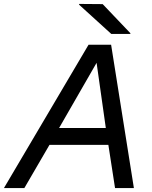

<svg xmlns="http://www.w3.org/2000/svg" viewBox="-60 -958 773 978"><path d="M506 -730 622 0H526L492 -220H192L64 0H-40L391 -730ZM241 -306H479L432 -638ZM343 -934V-938L463 -937L604 -789V-785H507Z"/></svg>

Font: Nacelle
Style: Italic
Weight: 400
Italic angle: -12°
Designer: Sora Sagano
Foundry: Sora Sagano
Version: Version 1.000;FEAKit 1.0